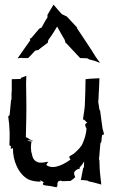

<svg xmlns="http://www.w3.org/2000/svg" viewBox="-20 -769 489 817"><path d="M15 -273C16 -265 18 -251 19 -241L21 -205C21 -188 21 -168 20 -151C20 -151 24 -149 24 -148C25 -147 27 -146 28 -145C27 -144 26 -143 26 -142C22 -132 35 -138 35 -139C34 -87 58 -27 102 -5C116 1 133 4 153 4C153 2 151 -2 150 -5C154 3 160 0 164 6C165 7 166 8 167 8C160.1 11.5 159.5 18.6 173 20C187 21 210 25 220 28V27C231 24 214 -1 241 0L244 2C257 1 270 2 280 1C287 -4 294 -9 300 -15C298 -19 295 -28 295 -34C301 -46 310 -50 319 -51V-52C318 -56 320 -58 322 -60C328 -66 334 -74 338 -82C338 -74 337 -66 337 -57L334 -54C331 -37 327 -19 324 -3C333 -3 345 -2 354 0L358 3C376 6 395 12 410 16H411C409 -6 405 -31 404 -55L403 -86C403 -87 402 -92 401 -92C402 -101 404 -113 404 -123L407 -157C407 -158 408 -160 408 -161L411 -164L414 -193C416 -195 421 -198 423 -197V-198C421 -207 416 -219 415 -231L406 -298L403 -303C402 -313 399 -327 398 -335C399 -345 400 -358 400 -368L402 -407C402 -417 403 -427 403 -436H402C389 -435 376 -435 363 -434C357 -434 350 -432 344 -432C344 -416 343 -397 343 -380L341 -321C340 -302 335 -278 333 -261V-260C340 -263 345 -249 352 -247C349 -246 346 -244 344 -242C340 -238 345 -226 348 -223C347 -196 338 -172 328 -151C314 -131 301 -122 293 -114H292C280 -105 273 -105 275 -100C276 -97 278 -92 280 -91H281C263 -77 209 -42 177 -67C179 -72 183 -78 186 -81C174 -79 160 -76 148 -77C128 -81 119 -93 116 -113C110 -129 111 -149 114 -168H113C108.2 -165.6 99.3 -170.3 96 -172H103C109 -172 116 -170 120 -168L121 -169C117 -171 110 -174 105 -177C102 -179 94 -185 90 -185C91 -235 93 -291 92 -343L91 -413C91 -424 92 -436 92 -446H91C85 -444 78 -441 70 -438L68 -434V-433C55 -433 43 -432 30 -432V-381L29 -375V-346C28 -345 27 -343 27 -343L21 -280C20 -278 16 -274 15 -274ZM54 -520V-521H55ZM55 -521C64 -522 68 -523 75 -523L72 -522H100C110 -532 120 -543 130 -554H134L135 -555L143 -556C155 -567 172 -578 183 -587H184C183 -589 184 -596 186 -598L187 -601C201 -619 213 -639 223 -656C233 -639 243 -619 255 -600L259 -587C259 -586 259 -585 258 -585H259C259 -585 260 -586 261 -586C281 -564 302 -543 321 -522C330 -522 341 -521 351 -521L360 -516C375 -513 392 -507 404 -502L405 -503C392 -519 379 -539 368 -558L307 -650V-651H308C308 -651 309 -651 310 -650V-651C309 -651 308 -651 308 -652L264 -699C262 -699 262 -700 261 -701H259L243 -709C231 -722 219 -736 208 -749L207 -748C199 -735 191 -721 182 -706V-695C172 -681 164 -663 156 -650V-651C155 -652 149 -648 147 -647L113 -607C111 -606 108 -604 107 -605L106 -604C107 -604 109 -600 109 -598C90 -572 73 -546 55 -521Z"/></svg>

Font: Charger Mayhem
Style: Regular
Weight: 400
Designer: Jasper
Foundry: Cannot Into Space Fonts
Version: Version 0.98